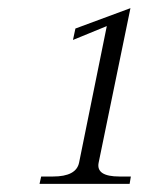

<svg xmlns="http://www.w3.org/2000/svg" viewBox="-20 -732 368 471"><path d="M81 -299H110Q167 -299 174 -333L242 -668L159 -634L165 -662L300 -712L222 -333Q215 -299 273 -299H301L298 -281H77Z"/></svg>

Font: Taviraj ExtraLight
Style: Italic
Weight: 275
Italic angle: -12°
Designer: Katatrad Team
Foundry: CadsonDemak
Version: Version 1.001